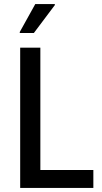

<svg xmlns="http://www.w3.org/2000/svg" viewBox="-20 -922 499 942"><path d="M79 0V-688H178V-88H438V0ZM77 -760V-765L153 -902H249V-897L146 -760Z"/></svg>

Font: Saira SemiCondensed Medium
Style: Regular
Weight: 500
Width: 4
Designer: Hector Gatti with collaboration of the Omnibus-Type team
Foundry: Omnibus-Type
Version: Version 1.101